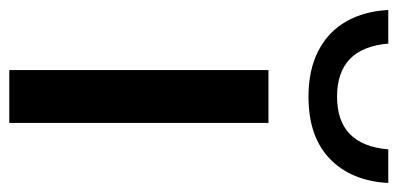

<svg xmlns="http://www.w3.org/2000/svg" viewBox="-280 -600 836 403"><g transform="rotate(90 137.5 -398.0)"><path d="M82.5 0V-544H193.5V0ZM-43.5 -795.5H27Q36 -688 138.5 -688Q240 -688 249 -795.5H319.5Q315.5 -718 269 -673Q222.5 -628 138.5 -628Q82 -628 42 -648.8Q2 -669.5 -19.5 -707.2Q-41 -745 -43.5 -795.5Z"/></g></svg>

Font: Encode Sans Expanded Medium
Style: Regular
Weight: 500
Width: 7
Designer: Multiple Designers
Foundry: Impallari Type
Version: Version 2.000